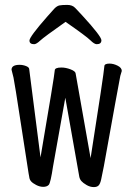

<svg xmlns="http://www.w3.org/2000/svg" viewBox="-20 -745 540 782"><path d="M362 17Q347 17 332.5 8.5Q318 0 311.5 -7.5Q305 -15 303 -25L246 -347L196 -67Q186 0 178.5 8Q171 16 156 16Q142 16 127.5 8.5Q113 1 106.5 -6.5Q100 -14 99 -25Q98 -31 96.5 -38.5Q95 -46 67 -229Q39 -412 35 -429Q31 -446 27 -461Q27 -481 60 -481Q73 -481 86 -476Q99 -471 99 -463L145 -104Q202 -438 203 -458Q203 -470 230 -470Q248 -470 267.5 -462.5Q287 -455 288 -446L349 -101Q403 -445 405 -475Q405 -486 426 -486Q442 -486 459 -477.5Q476 -469 476 -456L470 -436Q462 -396 403 -68Q396 -32 392 -14Q388 4 381.5 10.5Q375 17 362 17ZM374 -565Q364 -565 348 -581Q332 -597 247 -656Q159 -594 143.5 -579.5Q128 -565 119 -565Q100 -565 100 -580Q100 -595 172 -677Q190 -698 201 -709.5Q212 -721 222.5 -723Q233 -725 254 -725Q275 -725 286.5 -712.5Q298 -700 316 -681Q393 -597 393 -581Q393 -565 374 -565Z"/></svg>

Font: Moon Stars Kai HW
Style: Regular
Weight: 400
Designer: GuiWonder
Version: Version 1.101